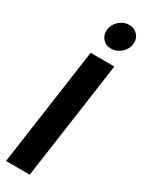

<svg xmlns="http://www.w3.org/2000/svg" viewBox="-255 -1024 803 1059"><g transform="rotate(30 146.5 -495.0)"><path d="M128 -908Q132 -942 159.5 -966Q187 -990 221 -990Q255 -990 276 -966Q297 -942 292 -908Q288 -874 260 -850Q232 -826 198 -826Q164 -826 143.5 -850Q123 -874 128 -908ZM113 -750H264L158 0H7Z"/></g></svg>

Font: Oakes Grotesk Bold
Style: Italic
Weight: 700
Italic angle: -8°
Designer: Samuel Oakes
Foundry: Samuel Oakes
Version: Version 1.000;PS 001.000;hotconv 1.0.88;makeotf.lib2.5.64775